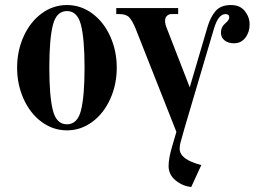

<svg xmlns="http://www.w3.org/2000/svg" viewBox="-20 -506 1020 763"><path d="M442 -450H455C472.3 -450 485.2 -445.7 493.5 -437C501.8 -428.3 510.3 -413.3 519 -392L681 18L664 76C654.7 107.3 650 133.3 650 154C650 176.7 659.3 195.7 678 211C696.7 226.3 717.3 235 740 237L780 150C722.7 135.3 694 113.7 694 85C694 75 696 63.7 700 51L714 1L829 -388C835.7 -410.7 842.8 -426.7 850.5 -436C858.2 -445.3 866.7 -450 876 -450C886 -450 891 -445.7 891 -437C891 -429.7 886 -422 876 -414C864 -404 858 -391.3 858 -376C858 -363.3 862.8 -353.2 872.5 -345.5C882.2 -337.8 894.7 -334 910 -334C928.7 -334 943.7 -341.3 955 -356C966.3 -370.7 972 -388.3 972 -409C972 -428.3 965.7 -446 953 -462C940.3 -478 922 -486 898 -486C871.3 -486 851.2 -478.3 837.5 -463C823.8 -447.7 813 -426.7 805 -400L734 -159L642 -396C638 -405.3 636 -414.7 636 -424C636 -432 638.5 -438.3 643.5 -443C648.5 -447.7 654 -450 660 -450H688V-474H442ZM48 -237C48 -192.3 56.7 -150.8 74 -112.5C91.3 -74.2 115.2 -43.8 145.5 -21.5C175.8 0.8 209.3 12 246 12C282.7 12 316.2 0.8 346.5 -21.5C376.8 -43.8 400.7 -74.2 418 -112.5C435.3 -150.8 444 -192.3 444 -237C444 -281.7 435.3 -323.2 418 -361.5C400.7 -399.8 376.8 -430.2 346.5 -452.5C316.2 -474.8 282.7 -486 246 -486C209.3 -486 175.8 -474.8 145.5 -452.5C115.2 -430.2 91.3 -399.8 74 -361.5C56.7 -323.2 48 -281.7 48 -237ZM176 -237C176 -312.3 180.7 -368.7 190 -406C199.3 -443.3 218 -462 246 -462C274 -462 292.7 -443.3 302 -406C311.3 -368.7 316 -312.3 316 -237C316 -161.7 311.3 -105.3 302 -68C292.7 -30.7 274 -12 246 -12C218 -12 199.3 -30.7 190 -68C180.7 -105.3 176 -161.7 176 -237Z"/></svg>

Font: Km Standard TT
Style: Bold
Weight: 700
Designer: Alexey Kryukov <alexios@thessalonica.org.ru>
Version: Version 2.0.2